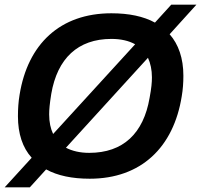

<svg xmlns="http://www.w3.org/2000/svg" viewBox="-26 -755 863 824"><path d="M-6 49H102L172 -28C221 -1 284 12 359 12C579 12 719 -122 754 -342C759 -371 761 -400 761 -430C761 -505 740 -565 702 -608L817 -735H709L639 -658C590 -685 527 -698 452 -698C232 -698 93 -566 58 -348C53 -318 51 -288 51 -256C51 -181 71 -121 110 -78ZM185 -264C185 -285 187 -308 194 -352C220 -504 308 -588 452 -588C493 -588 527 -580 554 -565L202 -180C191 -203 185 -231 185 -264ZM357 -99C317 -99 284 -107 257 -121L609 -507C620 -483 626 -455 626 -423C626 -401 624 -378 616 -335C590 -183 503 -99 357 -99Z"/></svg>

Font: Archivo SemiBold
Style: Italic
Weight: 600
Italic angle: -10°
Designer: Hector Gatti
Foundry: Omnibus-Type
Version: Version 2.001